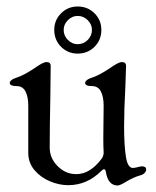

<svg xmlns="http://www.w3.org/2000/svg" viewBox="-20 -571 480 591"><path d="M31 -332Q53 -339 86 -361Q90 -364 97 -368.5Q104 -373 108 -375Q118 -380 123 -380Q136 -380 136 -368L135 -276Q133 -172 133 -117Q133 -84 157.5 -59.5Q182 -35 215 -35Q258 -35 294 -84Q300 -95 299 -103Q298 -119 298 -144L299 -246Q299 -273 290.5 -289.5Q282 -306 263 -306Q242 -306 242 -316Q242 -320 247.5 -324.5Q253 -329 263 -332Q285 -339 318 -361Q322 -364 329 -368.5Q336 -373 340 -375Q350 -380 355 -380Q368 -380 368 -368L366 -307Q362 -233 362 -182Q362 -124 367.5 -89Q373 -54 389 -54Q394 -54 403.5 -56.5Q413 -59 417 -59Q430 -59 430 -49Q430 -44 425 -38.5Q420 -33 411 -31Q390 -25 367 -11Q349 0 342 0Q313 0 306 -41Q305 -50 300 -50Q297 -50 292 -45Q248 -1 190 -1Q162 -1 133.5 -13Q105 -25 86 -47.5Q67 -70 67 -101V-246Q67 -273 58.5 -289.5Q50 -306 31 -306Q10 -306 10 -316Q10 -320 15.5 -324.5Q21 -329 31 -332ZM147 -479Q147 -509 168 -530Q189 -551 219 -551Q250 -551 271 -530Q292 -509 292 -479Q292 -448 271 -427Q250 -406 219 -406Q189 -406 168 -427Q147 -448 147 -479ZM263 -479Q263 -496 250 -509Q237 -522 219 -522Q202 -522 189 -509Q176 -496 176 -479Q176 -461 189 -448Q202 -435 219 -435Q237 -435 250 -448Q263 -461 263 -479Z"/></svg>

Font: Hina Mincho
Style: Regular
Weight: 400
Designer: satsuyako
Foundry: satsuyako
Version: Version 1.100